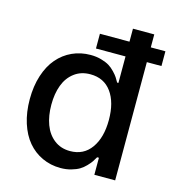

<svg xmlns="http://www.w3.org/2000/svg" viewBox="-109 -820 845 924"><g transform="rotate(15 313.0 -358.0)"><path d="M618.6 -662.6V-589.1H545.8V0H442.1V-84.9H433.2Q425.8 -71.4 418.9 -61.3Q411.9 -51.1 398.1 -36.6Q384.2 -22 368.4 -12.6Q352.6 -3.2 328.3 3.7Q304 10.7 275.6 10.7Q226.2 10.7 184.1 -8.9Q142 -28.4 111.9 -64.1Q81.7 -99.8 64.6 -153.2Q47.6 -206.7 47.6 -271.7Q47.6 -336.6 64.8 -389.9Q82 -443.2 112.6 -478.7Q143.1 -514.2 185 -533.4Q226.9 -552.6 276.3 -552.6Q305.4 -552.6 329.9 -545.5Q354.4 -538.4 369.7 -529.1Q384.9 -519.9 399.1 -504.8Q413.4 -489.7 419.2 -480.5Q425.1 -471.2 433.2 -457H439.6V-589.1H292.3V-662.6H439.6V-727.3H545.8V-662.6ZM299 -79.9Q366.5 -79.9 403.9 -132.5Q441.4 -185 441.4 -272.7Q441.4 -360.1 404.3 -411.2Q367.2 -462.4 299 -462.4Q252.5 -462.4 219.5 -437.3Q186.4 -412.3 170.6 -370Q154.8 -327.8 154.8 -272.7Q154.8 -217.3 170.8 -174.2Q186.8 -131 219.8 -105.5Q252.8 -79.9 299 -79.9Z"/></g></svg>

Font: TID UI Medium
Style: Regular
Weight: 500
Designer: The TID Project Authors
Foundry: Bakken & Bæck
Version: Version 1.001;hotconv 1.0.109;makeotfexe 2.5.65596